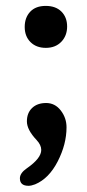

<svg xmlns="http://www.w3.org/2000/svg" viewBox="-20 -465 290 641"><path d="M133.1 -305.2Q101.1 -305.2 81.8 -324.5Q62.5 -343.8 62.5 -375Q62.5 -406.2 80.8 -425.8Q99.1 -445.3 132.6 -445.3Q166 -445.3 185.1 -426.3Q204.1 -407.2 204.1 -376.5Q204.1 -345.7 184.6 -325.4Q165 -305.2 133.1 -305.2ZM75.2 155.3Q46.4 155.3 46.4 130.4Q46.4 112.8 69.8 96.7Q117.7 63.5 117.7 35.6Q117.7 19 102.1 2.4Q69.8 -31.7 69.8 -59.8Q69.8 -87.9 87.2 -104.5Q104.5 -121.1 134 -121.1Q163.6 -121.1 182.9 -96.2Q202.1 -71.3 202.1 -40Q202.1 16.6 172.6 74Q143.1 131.3 97.2 150.4Q84.5 155.3 75.2 155.3Z"/></svg>

Font: Oldenburg
Style: Regular
Weight: 400
Designer: Nicole Fally
Foundry: Nicole Fally
Version: Version 1.001